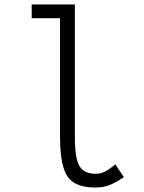

<svg xmlns="http://www.w3.org/2000/svg" viewBox="-20 -820 640 854"><path d="M405 14Q345 14 310.5 -6.5Q276 -27 261.5 -77Q247 -127 247 -212V-739H121V-800H313V-212Q313 -149 321.5 -113Q330 -77 350.5 -62Q371 -47 405 -47Q427 -47 445.5 -56Q464 -65 493 -89L531 -32Q492 -6 465 4Q438 14 405 14Z"/></svg>

Font: Victor Mono Thin Light
Style: Regular
Weight: 300
Monospace: yes
Version: Version 1.561;gftools[0.9.30]